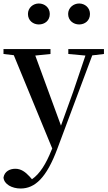

<svg xmlns="http://www.w3.org/2000/svg" viewBox="-27 -808 617 1099"><path d="M195 -668C229 -668 258 -690 258 -728C258 -764 229 -788 195 -788C163 -788 133 -764 133 -728C133 -690 163 -668 195 -668ZM426 -668C459 -668 488 -690 488 -728C488 -764 459 -788 426 -788C394 -788 363 -764 363 -728C363 -690 394 -668 426 -668ZM364 -499 462 -490 392 -283 322 -89 175 -490 262 -499V-527H-7V-499L52 -492L272 42L268 51C236 131 201 187 156 218L142 202C118 176 93 158 61 158C29 158 -1 173 -7 208C-4 247 42 271 91 271C173 271 239 210 301 44L501 -491L568 -499V-527H364Z"/></svg>

Font: Noto Serif HK SemiBold
Style: Regular
Weight: 600
Designer: Ryoko NISHIZUKA 西塚涼子 (kana & ideographs); Frank Grießhammer (Latin, Greek & Cyrillic); Wenlong ZHANG 张文龙 (bopomofo); San
Foundry: Adobe
Version: Version 2.001;hotconv 1.1.0;makeotfexe 2.6.0